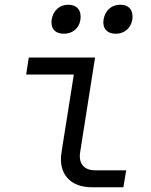

<svg xmlns="http://www.w3.org/2000/svg" viewBox="-20 -794 640 814"><path d="M372 0Q300 0 265 -40.5Q230 -81 241 -150L293 -478H91L102 -550H383L320 -150Q314 -113 331 -92.5Q348 -72 383 -72H515L503 0ZM471 -651Q443 -651 429 -667Q415 -683 419 -711Q424 -740 443 -757Q462 -774 490 -774Q518 -774 531.5 -757Q545 -740 541 -711Q536 -683 517 -667Q498 -651 471 -651ZM251 -651Q223 -651 209 -667Q195 -683 199 -711Q204 -740 223 -757Q242 -774 270 -774Q297 -774 311 -757Q325 -740 321 -711Q317 -683 297.5 -667Q278 -651 251 -651Z"/></svg>

Font: JetBrains Mono NL Light
Style: Italic
Weight: 300
Italic angle: -9°
Designer: Philipp Nurullin, Konstantin Bulenkov
Foundry: JetBrains
Version: Version 2.304; ttfautohint (v1.8.4.7-5d5b)